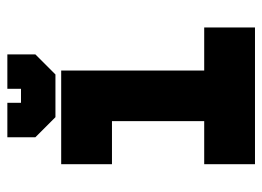

<svg xmlns="http://www.w3.org/2000/svg" viewBox="-118 -612 730 535"><g transform="rotate(-90 247.5 -345.0)"><path d="M57 0V-141.5H177V-398.5H57V-540H318V-141.5H438V0ZM120 -71H375.5H245V-469.5H120H245V-71H120ZM188 -556 132 -612V-690H228V-652H267V-690H363V-612L307 -556ZM214 -600H282L315 -636V-649V-636L282 -600H214L181 -636V-649V-636Z"/></g></svg>

Font: Tourney Black
Style: Regular
Weight: 900
Version: Version 1.015